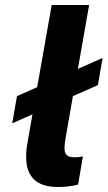

<svg xmlns="http://www.w3.org/2000/svg" viewBox="-20 -740 431 769"><path d="M211 9C241 9 268 6 293 -1L312 -114C301 -111 290 -110 279 -110C239 -110 233 -129 242 -183L272 -355L372 -399L391 -508L292 -464L337 -720H187L129 -391L48 -355L29 -246L110 -282L90 -168C69 -50 109 9 211 9Z"/></svg>

Font: Fixel Display 20240404
Style: Bold Italic
Weight: 700
Italic angle: -10°
Designer: AlfaBravo + MacPaw
Foundry: Kyrylo Tkachov, Marchela Mozhyna, Serhii Makarenko, Maria Weinstein, Zakhar Kryvoshyya
Version: Version 1.211;Glyphs 3.2 (3225)